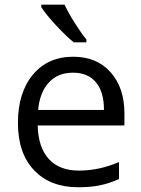

<svg xmlns="http://www.w3.org/2000/svg" viewBox="-20 -786 601 816"><path d="M312 9.8Q193.4 9.8 124.8 -62.5Q56.2 -134.8 56.2 -263.2Q56.2 -392.6 119.9 -468.8Q183.6 -544.9 291 -544.9Q391.6 -544.9 450.2 -478.8Q508.8 -412.6 508.8 -304.2V-252.9H140.1Q142.6 -158.7 187.7 -109.9Q232.9 -61 314.9 -61Q401.4 -61 485.8 -97.2V-24.9Q442.9 -6.3 404.5 1.7Q366.2 9.8 312 9.8ZM290 -477.1Q225.6 -477.1 187.3 -435.1Q148.9 -393.1 142.1 -318.8H421.9Q421.9 -395.5 387.7 -436.3Q353.5 -477.1 290 -477.1ZM347.2 -606H293.5Q261.7 -631.3 218.3 -678.2Q174.8 -725.1 155.3 -755.9V-766.1H254.4Q270 -732.4 297.9 -688.2Q325.7 -644 347.2 -618.2Z"/></svg>

Font: f01722094
Style: Regular
Weight: 400
Foundry: Ascender Corporation
Version: Version 1.10